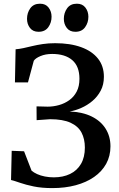

<svg xmlns="http://www.w3.org/2000/svg" viewBox="-20 -978 626 1009"><path d="M255 10.5Q199.5 10.5 157.2 1.8Q115 -7 85.8 -17.2Q56.5 -27.5 38 -32L41.5 -185.5L106.5 -183L146 -81Q157 -71.5 175 -63.2Q193 -55 215.8 -50.5Q238.5 -46 262.5 -46Q311.5 -46 348.2 -63.8Q385 -81.5 405.5 -116.5Q426 -151.5 426 -202.5Q426 -247.5 408.5 -281Q391 -314.5 350.8 -333Q310.5 -351.5 243 -351.5L172.5 -346.5L172 -419L230.5 -417.5Q260.5 -417.5 290 -425.8Q319.5 -434 344 -451.5Q368.5 -469 383 -496.8Q397.5 -524.5 397.5 -564Q397.5 -629.5 359.8 -662Q322 -694.5 254 -694.5Q219 -694.5 192.5 -683.2Q166 -672 157.5 -658.5L127 -545H58.5L62 -719Q81.5 -720.5 103.2 -725.2Q125 -730 150 -736Q175 -742 204.8 -746.5Q234.5 -751 270 -751Q349 -751 406.2 -730.2Q463.5 -709.5 494.8 -670.2Q526 -631 526 -574.5Q526 -533 509.2 -501.5Q492.5 -470 465.5 -447.2Q438.5 -424.5 407 -410.8Q375.5 -397 346 -392Q413.5 -389.5 461.8 -365.8Q510 -342 535.2 -301.5Q560.5 -261 560.5 -209Q560.5 -158 538 -117.2Q515.5 -76.5 474.5 -48Q433.5 -19.5 377.8 -4.5Q322 10.5 255 10.5ZM182 -811Q153 -811 137.5 -831.2Q122 -851.5 122 -879Q122 -910.5 139.2 -934.5Q156.5 -958.5 190 -958.5H191Q220 -958.5 235.5 -938Q251 -917.5 251 -890Q251 -859 233.8 -835Q216.5 -811 183 -811ZM375.5 -811Q346.5 -811 331 -831.2Q315.5 -851.5 315.5 -879Q315.5 -910.5 332.8 -934.5Q350 -958.5 383.5 -958.5H384.5Q413.5 -958.5 429 -938Q444.5 -917.5 444.5 -890Q444.5 -859 427.2 -835Q410 -811 376.5 -811Z"/></svg>

Font: Merriweather 20pt SemiBold
Style: Regular
Weight: 600
Version: Version 2.100